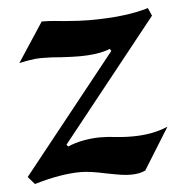

<svg xmlns="http://www.w3.org/2000/svg" viewBox="-44 -555 580 607"><g transform="rotate(-5 246.5 -251.5)"><path d="M260 -119Q283 -119 309 -116Q318 -115 331.5 -114Q345 -113 363 -113Q427 -113 476 -134L394 -2Q375 7 349 7Q327 7 301 2Q275 -3 269 -4Q219 -15 190 -15Q127 -15 43 10L22 -14L320 -388L316 -395Q280 -380 216 -380Q197 -380 161 -382Q131 -385 96 -385Q79 -385 56.5 -381Q34 -377 27 -375L109 -500Q129 -500 151 -498Q173 -496 181 -495Q231 -491 260 -491Q375 -491 447 -513L458 -488L153 -105L158 -99Q181 -109 208.5 -114Q236 -119 260 -119Z"/></g></svg>

Font: Amita
Style: Bold
Weight: 700
Designer: Eduardo Rodriguez Tunni, Modular Infotech, Brian J. Bonislawsky
Foundry: Eduardo Rodriguez Tunni, Modular Infotech, Brian J. Bonislawsky
Version: Version 1.003